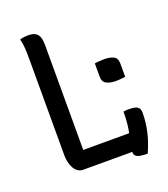

<svg xmlns="http://www.w3.org/2000/svg" viewBox="-136 -807 823 939"><g transform="rotate(-20 275.0 -338.0)"><path d="M379 -469Q387 -471 395 -471.5Q403 -472 412 -472.5Q421 -473 429 -473Q459 -473 477.5 -463.5Q496 -454 496 -427V-357Q489 -356 480.5 -355Q472 -354 463.5 -353.5Q455 -353 446 -353Q417 -353 398 -363Q379 -373 379 -399ZM147 0Q132 0 120 -8.5Q108 -17 100.5 -31Q93 -45 89 -62Q85 -79 85 -97Q85 -157 85 -219.5Q85 -282 85 -345Q85 -408 85 -471.5Q85 -535 85 -598Q85 -632 83.5 -655.5Q82 -679 76 -704Q86 -707 96.5 -708.5Q107 -710 119 -710Q145 -710 158 -701Q171 -692 176 -676.5Q181 -661 181 -638Q181 -572 181 -504.5Q181 -437 181 -368Q181 -299 181 -229.5Q181 -160 181 -91H431Q443 -91 452.5 -85.5Q462 -80 467 -68.5Q472 -57 473.5 -39.5Q475 -22 473 0ZM430 -200Q434 -200 439 -201Q444 -202 449.5 -202Q455 -202 460 -202Q479 -202 491.5 -198.5Q504 -195 510 -186.5Q516 -178 516 -163Q516 -137 513 -111.5Q510 -86 504 -61Q498 -36 489.5 -12Q481 12 471 34Q448 34 432.5 31Q417 28 410 21Q403 14 403 4Q404 -16 410.5 -44Q417 -72 423.5 -110.5Q430 -149 430 -200Z"/></g></svg>

Font: Recursive Casual
Style: Regular
Weight: 400
Version: Version 1.047